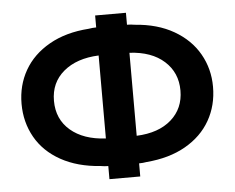

<svg xmlns="http://www.w3.org/2000/svg" viewBox="-51 -767 1017 832"><g transform="rotate(-5 457.5 -351.0)"><path d="M392 -707V-655Q376 -655 359 -652Q259 -645 187 -604Q115 -563 78 -498Q41 -433 41 -353Q41 -273 78 -207.5Q115 -142 187 -102Q259 -62 359 -55Q376 -52 392 -52V5H526V-52Q543 -52 559 -55Q658 -63 729 -103.5Q800 -144 837 -209Q874 -274 874 -355Q874 -433 837 -498Q800 -563 729 -604Q658 -645 559 -652Q543 -655 526 -655V-707ZM732 -351Q732 -273 677 -224.5Q622 -176 526 -172V-533Q622 -528 677 -478.5Q732 -429 732 -351ZM182 -354Q182 -433 239 -481Q296 -529 392 -533V-172Q295 -177 238.5 -225.5Q182 -274 182 -354Z"/></g></svg>

Font: Geom SemiBold
Style: Bold
Weight: 600
Version: Version 1.102